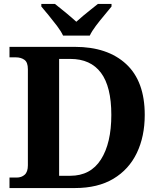

<svg xmlns="http://www.w3.org/2000/svg" viewBox="-20 -951 807 971"><path d="M28 0V-53H64Q89 -53 105 -67.5Q121 -82 121 -115V-601Q121 -636 103.5 -648.5Q86 -661 60 -661H28V-714H359Q524 -714 618 -627Q712 -540 712 -370Q712 -261 672 -177.5Q632 -94 553.5 -47Q475 0 359 0ZM335 -62Q438 -62 490.5 -144.5Q543 -227 543 -370Q543 -513 490.5 -583Q438 -653 336 -653H279V-62ZM299 -771Q288 -794 268 -820.5Q248 -847 226.5 -873Q205 -899 189 -918V-931H258Q279 -915 311.5 -888Q344 -861 366 -841Q381 -855 401 -871.5Q421 -888 441 -904Q461 -920 475 -931H544V-918Q529 -899 507 -873Q485 -847 465 -820.5Q445 -794 434 -771Z"/></svg>

Font: Noto Serif Ethiopic
Style: Bold
Weight: 700
Designer: Monotype Design Team
Foundry: Monotype Imaging Inc.
Version: Version 2.102; ttfautohint (v1.8.4.7-5d5b)